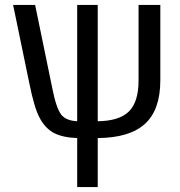

<svg xmlns="http://www.w3.org/2000/svg" viewBox="-20 -548 728 776"><path d="M375 -528V-58Q462 -59 501 -97.5Q540 -136 540 -223V-528H628V-224Q628 -104 566 -47.5Q504 9 375 10V208H292V10Q233 8 197 -11Q161 -31 139 -74Q118 -114 98 -214L33 -528H122L191 -193Q207 -111 228 -84Q248 -60 292 -58V-528Z"/></svg>

Font: Libra Sans
Style: Regular
Weight: 400
Foundry: Context Ltd
Version: Version 1.002